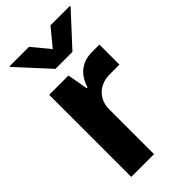

<svg xmlns="http://www.w3.org/2000/svg" viewBox="-239 -837 902 902"><g transform="rotate(-45 212.0 -386.0)"><path d="M60.4 0H211.6V-299C211.6 -365.8 260.7 -411.9 327.4 -412.3L394.2 -412.6V-545.5H343.8C281.2 -545.5 232.6 -510.7 212.7 -443.2H207L188.6 -545.5H60.4ZM23.8 -767 167.6 -610.8H280.2L424.4 -767V-772H295.5L224.1 -685.4L152.7 -772H23.8Z"/></g></svg>

Font: GiG Sans
Style: Bold
Weight: 700
Designer: Andreas Faust
Version: Version 1.100;FEAKit 1.0